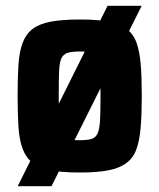

<svg xmlns="http://www.w3.org/2000/svg" viewBox="-20 -585 547 660"><path d="M40.9 55 349.7 -565H467L157.1 55ZM254.6 8Q194 8 154.4 0.5Q114.9 -7 92.1 -25Q69.3 -43 57.9 -73.2Q46.5 -103.4 43.5 -148.2Q40.5 -193 40.5 -255.6Q40.5 -318.6 43.5 -363.3Q46.5 -408 57.9 -438Q69.3 -468 92.1 -485.5Q114.9 -503 154.4 -510.5Q194 -518 254.6 -518Q314 -518 352.8 -510.8Q391.5 -503.6 415.1 -485.8Q438.7 -468 449.3 -438Q460 -408 463.7 -363.3Q467.4 -318.6 467.4 -255.6Q467.4 -193 463.7 -148.2Q460 -103.4 449.3 -73.2Q438.7 -43 415.1 -25Q391.5 -7 352.8 0.5Q314 8 254.6 8ZM253 -103Q280.5 -103 294.8 -107.5Q309.2 -112 315.8 -127.1Q322.4 -142.2 324 -173.1Q325.5 -204.1 325.5 -255.6Q325.5 -306.9 324 -337.6Q322.4 -368.2 316.1 -383.4Q309.7 -398.6 295.1 -403.3Q280.5 -408 253.4 -408Q227 -408 212.1 -403.3Q197.3 -398.6 190.6 -383.4Q184 -368.2 183 -337.6Q181.9 -306.9 181.9 -255Q181.9 -204.1 183.5 -173.1Q185 -142.2 191.1 -127.1Q197.3 -112 212.1 -107.5Q227 -103 253 -103Z"/></svg>

Font: Saira Thin SemiCondensed
Style: Regular
Weight: 100
Width: 4
Version: Version 1.101